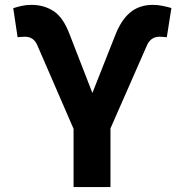

<svg xmlns="http://www.w3.org/2000/svg" viewBox="-20 -757 747 777"><path d="M277.7 0V-235.7L130.7 -574.6Q123.7 -591.1 111.4 -599.7Q99 -608.2 81.4 -608.4Q74.2 -608.2 63.8 -607.5Q53.3 -606.8 51.2 -606.4L33.6 -723.8Q49.5 -729.1 67.6 -733.2Q85.7 -737.3 107.2 -737.3Q158.3 -737.3 197.4 -711.7Q236.5 -686.1 262.5 -616L353.9 -380.7L445.1 -611.3Q469.5 -675.3 506.5 -706.3Q543.6 -737.3 598.8 -737.3Q618 -737.3 637.6 -733.3Q657.3 -729.3 673.6 -724.6L655.1 -606.4Q652.7 -606.8 642.3 -607.5Q631.9 -608.2 625.2 -608.4Q606.5 -608.2 594.1 -598.9Q581.7 -589.6 575.2 -574.6L427.1 -237.5V0Z"/></svg>

Font: Inter
Style: Regular
Weight: 400
Designer: Rasmus Andersson
Foundry: rsms
Version: Version 4.000;git-8c9346024